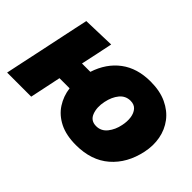

<svg xmlns="http://www.w3.org/2000/svg" viewBox="-97 -771 1040 1040"><g transform="rotate(45 423.5 -251.0)"><path d="M-7 0Q4 -52.5 14.5 -102Q25 -151.5 38.5 -214.5L49 -264.5Q60 -317 68.5 -357.2Q77 -397.5 84.2 -431.5Q91.5 -465.5 99 -500.5L284 -506Q275 -462 266 -419.5Q257 -377 245 -321.5H309Q339 -413.5 407 -464.5Q475 -515.5 577 -515.5Q649 -515.5 700.8 -491.2Q752.5 -467 783.8 -425.8Q815 -384.5 824.8 -332.2Q834.5 -280 822.5 -223.5Q799 -113 725.2 -49.2Q651.5 14.5 534 14.5Q459 14.5 407.8 -11.2Q356.5 -37 328 -81Q299.5 -125 292.5 -179H215Q204.5 -129 195.8 -87Q187 -45 177.5 0ZM539 -135.5Q577 -135.5 601.5 -166.2Q626 -197 634.5 -240Q641.5 -272.5 637.5 -301Q633.5 -329.5 618 -347.2Q602.5 -365 574 -365Q536.5 -365 512.2 -335.8Q488 -306.5 478.5 -260.5Q468 -211 482.5 -173.2Q497 -135.5 539 -135.5Z"/></g></svg>

Font: Commissioner ExtraBold
Style: Italic
Weight: 800
Italic angle: -12°
Designer: Kostas Bartsokas
Foundry: Kostas Bartsokas
Version: Version 1.000; ttfautohint (v1.8.3)